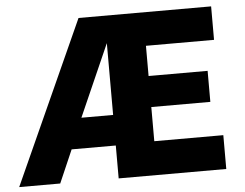

<svg xmlns="http://www.w3.org/2000/svg" viewBox="-90 -762 1049 823"><g transform="rotate(-5 434.0 -350.0)"><path d="M-40 0 276.5 -700H847V-556H554V-426H808V-292.5H554V-145.5H851V0H388V-141.5H198L136.5 0ZM251.5 -273H388V-582Z"/></g></svg>

Font: Geologica Thin Roman
Style: Bold
Weight: 700
Version: Version 1.010;gftools[0.9.28]